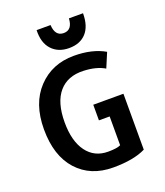

<svg xmlns="http://www.w3.org/2000/svg" viewBox="-168 -1048 1012 1178"><g transform="rotate(-20 338.0 -458.5)"><path d="M579 -21Q501 18 367 18Q220 18 133 -78Q46 -174 46 -347Q46 -515 137.5 -612Q229 -709 372 -709Q492 -709 573 -662L533 -567Q479 -599 396 -602Q293 -606 236.5 -540Q180 -474 180 -344Q180 -221 230.5 -152.5Q281 -84 370 -84Q428 -84 452 -96V-284H382V-386H579ZM363 -763Q292 -763 250.5 -808Q209 -853 212 -935H303Q307 -861 363 -861Q419 -861 423 -935H515Q515 -851 475 -807Q435 -763 363 -763Z"/></g></svg>

Font: Repo
Style: DemiBold
Weight: 600
Designer: Stefan Peev
Foundry: Context Ltd
Version: Version 001.000